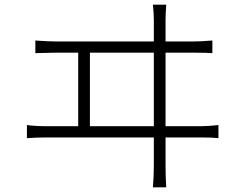

<svg xmlns="http://www.w3.org/2000/svg" viewBox="-20 -776 1040 820"><path d="M364 -237H637V-551H364ZM687 -237H836Q870 -237 913 -242V-186Q887 -189 836 -189H687V-71Q687 -22 690 24H633Q637 -23 637 -69V-189H177Q140 -189 95 -186V-242Q130 -237 177 -237H314V-551H214Q189 -551 131 -549V-603Q187 -599 214 -599H637V-690Q637 -720 633 -756H690Q687 -714 687 -690V-599H810Q837 -599 887 -603V-549Q861 -551 810 -551H687Z"/></svg>

Font: Noto Sans Korean Light
Style: Regular
Weight: 300
Designer: Ryoko NISHIZUKA  (kana & ideographs); Paul D. Hunt (Latin, Greek & Cyrillic); Wenlong ZHANG  (bopomofo); Sandoll Communi
Foundry: Adobe Systems Incorporated
Version: Version 1.000;PS 1;hotconv 1.0.78;makeotf.lib2.5.61930